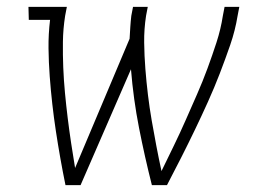

<svg xmlns="http://www.w3.org/2000/svg" viewBox="-20 -540 790 560"><path d="M171 0Q163 -39 156 -78.5Q149 -118 143 -157.5Q137 -197 132.5 -237Q128 -277 125 -317.5Q122 -358 121.5 -399Q121 -440 126 -482H64L63 -520H175L170 -494Q164 -456 163.5 -418Q163 -380 164.5 -343Q166 -306 169.5 -269Q173 -232 177.5 -195.5Q182 -159 187.5 -122.5Q193 -86 199 -50L358 -427Q359 -444 360 -460.5Q361 -477 363 -494L368 -520H411L406 -494Q400 -455 400.5 -416Q401 -377 404 -339Q407 -301 411.5 -263.5Q416 -226 422.5 -188.5Q429 -151 436 -114.5Q443 -78 451 -41Q469 -78 487 -115Q505 -152 521.5 -189.5Q538 -227 554.5 -264.5Q571 -302 585 -340Q599 -378 611.5 -416.5Q624 -455 630 -494L635 -520H678L673 -494Q666 -451 651.5 -409Q637 -367 621 -325.5Q605 -284 586.5 -243Q568 -202 548.5 -161.5Q529 -121 508.5 -80.5Q488 -40 467 0H423Q402 -83 385.5 -167Q369 -251 362 -338L215 0Z"/></svg>

Font: Iosevka Etoile Extralight
Style: Italic
Weight: 200
Italic angle: -9°
Designer: Belleve Invis
Foundry: Belleve Invis
Version: Version 22.1.2; ttfautohint (v1.8.4)